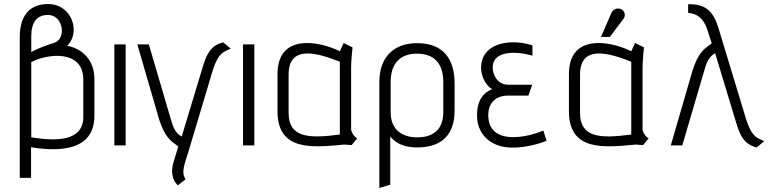

<svg xmlns="http://www.w3.org/2000/svg" viewBox="-20 -721 3842 952"><path d="M134 161V9C265 31 448 31 448 -146V-330C448 -423 388 -480 313 -494C382 -561 337 -701 218 -701C120 -701 78 -635 78 -537V161ZM393 -141C393 -22 264 -19 135 -40V-413C219 -457 393 -474 393 -327ZM135 -541C135 -613 165 -647 218 -647C294 -647 312 -527 247 -508C207 -496 169 -481 135 -463Z M603 0V-501H547V0Z M900 168C884 142 884 121 911 42L1036 -376C1065 -464 1092 -464 1124 -480L1087 -511C1022 -496 1003 -447 985 -388L881 -44C846 -63 837 -95 824 -140L718 -501H661L769 -129C799 -39 824 -24 864 5L842 78C825 127 834 174 862 198Z M1241 0V-501H1185V0Z M1751 -35C1727 -49 1721 -77 1721 -77V-389C1721 -421 1728 -486 1728 -486L1684 -508L1665 -467C1552 -522 1356 -551 1356 -354V-169C1356 29 1529 11 1684 -4C1697 -5 1712 -1 1724 -2ZM1665 -54C1508 -33 1411 -39 1411 -162V-351C1411 -504 1561 -456 1665 -415Z M1915 195V-44C1951 0 2002 10 2049 10C2172 10 2234 -55 2234 -172V-307C2234 -424 2182 -507 2048 -507C1928 -507 1861 -433 1861 -315V211ZM2178 -165C2178 -76 2125 -40 2049 -40C1973 -40 1917 -78 1917 -165V-314C1917 -427 1986 -455 2047 -455C2113 -455 2178 -426 2178 -313Z M2674 -74C2674 -74 2603 -41 2525 -41C2441 -41 2401 -82 2401 -150C2401 -210 2437 -247 2500 -247H2600L2619 -301H2500C2446 -301 2422 -351 2423 -389C2426 -475 2549 -466 2620 -445V-496C2523 -528 2384 -515 2367 -406C2358 -348 2390 -295 2420 -279C2362 -255 2341 -202 2346 -132C2352 -54 2414 11 2520 11C2612 11 2690 -23 2690 -23Z M3196 -35C3172 -49 3166 -77 3166 -77V-389C3166 -421 3173 -486 3173 -486L3129 -508L3110 -467C2997 -522 2801 -551 2801 -354V-169C2801 29 2974 11 3129 -4C3142 -5 3157 -1 3169 -2ZM3110 -54C2953 -33 2856 -39 2856 -162V-351C2856 -504 3006 -456 3110 -415ZM3004 -538 3073 -630C3083 -644 3078 -670 3056 -677C3039 -682 3020 -676 3011 -656L2960 -538Z M3769 -21C3737 -37 3710 -37 3681 -125L3539 -593C3512 -672 3473 -701 3392 -700V-657C3440 -654 3469 -626 3486 -577L3509 -506C3469 -477 3444 -462 3414 -372L3306 0H3363L3469 -361C3482 -406 3491 -438 3526 -457L3630 -113C3648 -54 3667 -5 3732 10Z"/></svg>

Font: Advent Pro
Style: Regular
Weight: 400
Designer: Andreas Kalpakidis
Foundry: Andreas Kalpakidis
Version: Version 2.002 2008